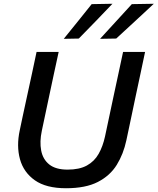

<svg xmlns="http://www.w3.org/2000/svg" viewBox="-20 -989 838 1021"><path d="M331 12Q225.5 12 165.5 -30.2Q105.5 -72.5 86.2 -142.5Q67 -212.5 85 -296Q91 -325 101.2 -372.8Q111.5 -420.5 123 -473.5Q138 -541.5 150 -597.8Q162 -654 174.5 -713H292Q279 -654 267 -597.8Q255 -541.5 240.5 -473.5L202.5 -294Q190 -235.5 199 -188.5Q208 -141.5 242.2 -114.2Q276.5 -87 339.5 -87Q402.5 -87 442.2 -109Q482 -131 504.5 -170.8Q527 -210.5 538.5 -263.5L583 -473Q597.5 -541 609.8 -597.5Q622 -654 634.5 -713H751.5Q739 -654.5 727.2 -598Q715.5 -541.5 700.5 -473Q691 -428.5 681.8 -383.8Q672.5 -339 664.5 -302Q656.5 -265 652 -243Q636.5 -170 601 -112.5Q565.5 -55 500.5 -21.5Q435.5 12 331 12ZM512 -782.5Q555 -829.5 596.8 -875Q638.5 -920.5 681 -967L798 -969Q746.5 -921 696.8 -875Q647 -829 598 -784ZM319 -782.5Q357 -829.5 393.8 -875Q430.5 -920.5 467.5 -967L578 -969Q532.5 -921 488 -875.2Q443.5 -829.5 399 -784Z"/></svg>

Font: Commissioner Medium
Style: Italic
Weight: 500
Italic angle: -12°
Designer: Kostas Bartsokas
Foundry: Kostas Bartsokas
Version: Version 1.000; ttfautohint (v1.8.3)